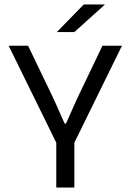

<svg xmlns="http://www.w3.org/2000/svg" viewBox="-20 -845 588 865"><path d="M238.5 -192 19 -639H106.5L224 -394.5L271 -288.5H277.5L324.5 -394.5L441.5 -639H529.5L310 -192ZM233.5 0V-269.5H315V0ZM357.5 -825H451.5V-823.5L315 -700.5H237V-701.5Z"/></svg>

Font: Anek Latin Medium
Style: Regular
Weight: 400
Version: Version 1.003